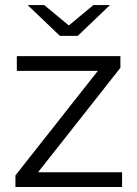

<svg xmlns="http://www.w3.org/2000/svg" viewBox="-20 -751 551 771"><path d="M42 0V-46.7L391.8 -490.4L407.1 -466.3H47.6V-525.5H463.5V-478.8L113.8 -35.1L95.5 -59.2H470.2V0ZM220.5 -607 91.1 -730.6H157.8L284.3 -625.5H228.4L354.9 -730.6H421.5L292.2 -607Z"/></svg>

Font: Montserrat Thin
Style: Regular
Weight: 100
Designer: Julieta Ulanovsky
Foundry: Julieta Ulanovsky
Version: Version 9.000